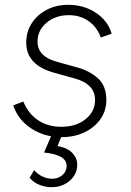

<svg xmlns="http://www.w3.org/2000/svg" viewBox="-20 -558 546 798"><path d="M236 12Q165 12 110 -24Q55 -60 35 -120L77 -136Q97 -86 138 -58.5Q179 -31 234 -31Q296 -31 335.5 -62.5Q375 -94 375 -143Q375 -209 290 -232L204 -256Q89 -288 89 -381Q89 -426 112 -461.5Q135 -497 174.5 -517.5Q214 -538 264 -538Q329 -538 379 -504.5Q429 -471 444 -418L399 -402Q383 -446 348 -470.5Q313 -495 266 -495Q211 -495 173.5 -463.5Q136 -432 136 -385Q136 -324 214 -302L300 -278Q350 -265 386 -233.5Q422 -202 422 -142Q422 -98 397.5 -63Q373 -28 331 -8Q289 12 236 12ZM194 220Q169 220 144.5 210.5Q120 201 103 181L122 149Q136 166 156.5 175.5Q177 185 196 185Q222 185 239.5 169.5Q257 154 257 132Q257 107 232 93.5Q207 80 163 76L200 -10H243L219 49Q260 56 280.5 77.5Q301 99 301 126Q301 166 270 193Q239 220 194 220Z"/></svg>

Font: Plus Jakarta Sans ExtraLight
Style: Italic
Weight: 200
Italic angle: -8°
Designer: Gumpita Rahayu
Foundry: Tokotype
Version: Version 2.071; ttfautohint (v1.8.4.7-5d5b);gftools[0.9.29]